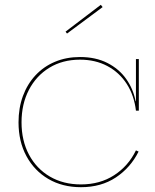

<svg xmlns="http://www.w3.org/2000/svg" viewBox="-20 -770 644 798"><path d="M316.5 8Q239.5 8 181 -26.2Q122.5 -60.5 89.8 -121.2Q57 -182 57 -261.5Q57 -321 75.2 -370.8Q93.5 -420.5 127.5 -457Q161.5 -493.5 208.5 -513.2Q255.5 -533 312.5 -533Q378 -533 426.5 -508.2Q475 -483.5 504.5 -441.8Q534 -400 543.5 -349.5H549L545 -310Q537.5 -373.5 506.8 -421.2Q476 -469 426.2 -495.5Q376.5 -522 312.5 -522Q240 -522 185.2 -488.5Q130.5 -455 100 -396.2Q69.5 -337.5 69.5 -261.5Q69.5 -185.5 100.5 -127.2Q131.5 -69 187.2 -36.2Q243 -3.5 316.5 -3.5Q395.5 -3.5 454.5 -41.8Q513.5 -80 545 -145L556 -140Q522.5 -73 461.5 -32.5Q400.5 8 316.5 8ZM545 -310V-524.5H557V-310ZM399 -750 406.5 -740.5 258.5 -630.5 252.5 -638.5Z"/></svg>

Font: Hepta Slab ExtraLight Thin
Style: Regular
Weight: 250
Version: Version 1.102